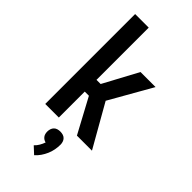

<svg xmlns="http://www.w3.org/2000/svg" viewBox="-305 -795 1110 1110"><g transform="rotate(45 250.0 -240.0)"><path d="M75 0V-735H186V-308H220L334 -520H457L309 -260L457 0H334L220 -212H186V0ZM239 255 197 216Q210 204 219 188.5Q228 173 234 156Q225 154 217.5 149Q210 144 205 137Q200 130 198 121.5Q196 113 196 104Q196 93 199.5 82.5Q203 72 210.5 64.5Q218 57 228.5 54Q239 51 250 51Q261 51 271.5 54Q282 57 289.5 64.5Q297 72 300.5 82.5Q304 93 304 104Q304 125 300 146Q296 167 287.5 186.5Q279 206 267 223.5Q255 241 239 255Z"/></g></svg>

Font: Iosevka Algr
Style: Bold
Weight: 700
Monospace: yes
Designer: Belleve Invis
Foundry: Belleve Invis
Version: Version 26.0.2; ttfautohint (v1.8.3)